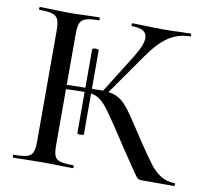

<svg xmlns="http://www.w3.org/2000/svg" viewBox="-72 -704 846 784"><g transform="rotate(10 351.0 -312.5)"><path d="M501 -69Q487 -89 470.5 -114Q454 -139 435 -168L418 -194Q380 -251 362 -273Q344 -295 325 -305Q306 -315 274 -315Q243 -315 195 -313L161 -312L160 -330Q265 -333 338 -333Q379 -333 403 -321.5Q427 -310 449 -282.5Q471 -255 514 -188L539 -150Q576 -95 596 -69Q616 -43 641 -27.5Q666 -12 698 -12Q701 -12 701 -6Q701 0 698 0H563Q554 0 549 -3Q544 -6 532 -23Q520 -40 501 -69ZM31 -12Q68 -12 85.5 -17Q103 -22 109.5 -36.5Q116 -51 116 -81V-544Q116 -574 109.5 -588Q103 -602 86 -607.5Q69 -613 32 -613Q30 -613 30 -619Q30 -625 32 -625L83 -624Q125 -622 152 -622Q182 -622 228 -624L278 -625Q281 -625 281 -619Q281 -613 278 -613Q242 -613 224.5 -607Q207 -601 201 -586.5Q195 -572 195 -542V-81Q195 -50 201 -36Q207 -22 224 -17Q241 -12 278 -12Q281 -12 281 -6Q281 0 278 0Q246 0 227 -1L152 -2L82 -1Q64 0 31 0Q29 0 29 -6Q29 -12 31 -12ZM286 -497Q291 -497 295 -495.5Q299 -494 299 -492V-144Q299 -140 286 -140Q272 -140 272 -144V-492Q272 -494 276.5 -495.5Q281 -497 286 -497ZM341 -326 446 -494Q478 -546 478 -574Q478 -594 462.5 -603.5Q447 -613 416 -613Q413 -613 413 -619Q413 -625 416 -625L463 -624Q511 -622 546 -622Q581 -622 619 -624L657 -625Q660 -625 660 -619Q660 -613 657 -613Q608 -613 568 -586.5Q528 -560 487 -501L358 -317Z"/></g></svg>

Font: Cormorant Infant Medium
Style: Regular
Weight: 500
Designer: Christian Thalmann (Catharsis Fonts)
Foundry: Catharsis Fonts
Version: Version 4.000